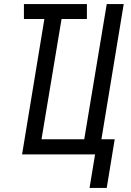

<svg xmlns="http://www.w3.org/2000/svg" viewBox="-20 -755 640 939"><path d="M502 164H418L445 0H88L197 -662H97V-735H405V-662H281L183 -74H392L502 -735H585L476 -74H541Z"/></svg>

Font: Iosevka Curly Extended Oblique
Style: Regular
Weight: 400
Width: 7
Italic angle: -9°
Monospace: yes
Designer: Belleve Invis
Foundry: Belleve Invis
Version: Version 11.1.0; ttfautohint (v1.8.3)